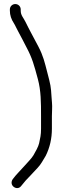

<svg xmlns="http://www.w3.org/2000/svg" viewBox="-20 -788 321 973"><path d="M30 -740V-734C30 -711.7 36.9 -690.3 50.1 -670.6C56.8 -660.6 65.3 -640.1 73.7 -625.7C84.7 -606.9 101.5 -571.9 113.5 -549.6C143.5 -493.6 152.6 -458.6 171.9 -387.2C187.8 -328.3 188 -269.3 188 -199V-136C188 -102.7 183.6 -87.7 178.2 -61.9C174.6 -44.9 159 -17.6 149.6 -1.3C139.9 15.5 118.3 36 103 53.9C86 73.7 62.6 95.4 44.9 119.6C35.7 132.2 36.4 148.7 49.3 158.8C60.7 167.8 76.7 167.8 86.4 155.6C104.7 132.6 118.5 116.9 126.9 109.2L127.4 108.8L127.8 108.4C147.7 86.5 162.1 71.1 170.6 62.6C185.8 47.3 200.1 21 211.2 2.4L211.5 2L211.7 1.6C232.6 -40.2 243 -86.3 243 -136V-199C243 -208.7 243.3 -219.9 244 -232.3C245.4 -259.4 242.3 -276 241 -298.7C237.9 -350.3 236.9 -355.5 218.6 -425.2C206.5 -471.1 199.9 -503.5 174.2 -552.6C150.8 -597.3 127.1 -639.8 109.6 -676.2C98.4 -699.4 85 -710 85 -734V-740C85 -755.6 72.5 -767.5 57.5 -767.5C42.5 -767.5 30 -755.6 30 -740Z"/></svg>

Font: MewTooHand
Style: BdCond
Weight: 400
Designer: Mew Too, Robert Jablonski
Version: Version 0.77